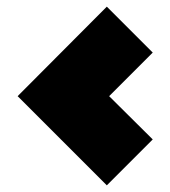

<svg xmlns="http://www.w3.org/2000/svg" viewBox="-20 -657 512 577"><path d="M301 -100 33 -368 301 -637 439 -499 308 -368 439 -238Z"/></svg>

Font: Tomorrow Black
Style: Regular
Weight: 900
Designer: Tony de Marco, Monica Rizzolli
Foundry: Just in Type
Version: Version 2.002